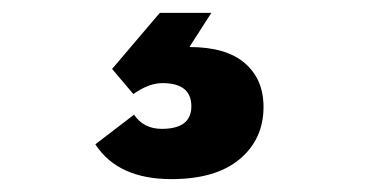

<svg xmlns="http://www.w3.org/2000/svg" viewBox="-20 -30 571 298"><path d="M246 248Q163 248 128 194L188 148Q203 170 231 170Q277 170 277 135Q277 99 232 99Q211 99 187 116L154 77L228 -10H308L274 43Q331 43 360 68Q389 93 389 136Q389 186 352 217Q315 248 246 248Z"/></svg>

Font: Overpass Heavy
Style: Regular
Weight: 900
Designer: Delve Withrington, Thomas Jockin
Foundry: Delve Fonts
Version: Version 3.000;DELV;Overpass